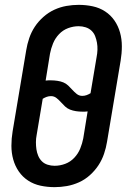

<svg xmlns="http://www.w3.org/2000/svg" viewBox="-20 -763 540 791"><path d="M205 8Q175 8 147 2Q119 -4 96 -19Q73 -34 57.5 -56.5Q42 -79 34.5 -106Q27 -133 27 -162.5Q27 -192 32 -222L88 -556Q92 -581 100.5 -606Q109 -631 123.5 -653Q138 -675 159 -693.5Q180 -712 204 -723Q228 -734 253.5 -738.5Q279 -743 304 -743Q334 -743 362 -737Q390 -731 413 -716Q436 -701 451.5 -678.5Q467 -656 474.5 -629Q482 -602 482 -572.5Q482 -543 477 -513L421 -179Q417 -154 408.5 -129Q400 -104 385.5 -82Q371 -60 350.5 -41.5Q330 -23 305.5 -12Q281 -1 255.5 3.5Q230 8 205 8ZM319 -368Q328 -368 336.5 -371Q345 -374 353 -379L378 -528Q381 -543 381.5 -558Q382 -573 379.5 -587Q377 -601 372 -614Q367 -627 357 -636.5Q347 -646 333 -650.5Q319 -655 304 -655Q282 -655 260.5 -647Q239 -639 223 -622Q207 -605 198.5 -584Q190 -563 186 -542L168 -431Q174 -432 179.5 -432Q185 -432 190 -432Q203 -432 216.5 -430Q230 -428 241 -423.5Q252 -419 261 -410.5Q270 -402 278 -393Q286 -384 296 -376Q306 -368 319 -368ZM205 -80Q227 -80 248.5 -88Q270 -96 286 -113Q302 -130 310.5 -151Q319 -172 323 -193L341 -304Q335 -303 329.5 -303Q324 -303 319 -303Q306 -303 293 -305Q280 -307 268.5 -311.5Q257 -316 248 -324.5Q239 -333 231 -342Q223 -351 213 -359Q203 -367 190 -367Q181 -367 172.5 -364Q164 -361 156 -356L131 -207Q128 -192 128 -177Q128 -162 130 -148Q132 -134 137.5 -121Q143 -108 152.5 -98.5Q162 -89 176 -84.5Q190 -80 205 -80Z"/></svg>

Font: Iosevka Semibold Oblique
Style: Regular
Weight: 600
Italic angle: -9°
Monospace: yes
Designer: Belleve Invis
Foundry: Belleve Invis
Version: Version 32.5.0; ttfautohint (v1.8.4)